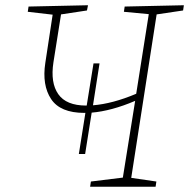

<svg xmlns="http://www.w3.org/2000/svg" viewBox="-20 -713 722 733"><path d="M281 -125 306 -282H302Q210 -282 175 -335Q140 -388 153 -473L181 -657L86 -668L89 -688L316 -693L312 -673L213 -658L184 -475Q172 -397 202.5 -353.5Q233 -310 309 -310H311L337 -471H360L335 -311Q410 -317 500 -355L548 -659L453 -668L456 -688L682 -693L679 -673L578 -658L481 -34L577 -20L574 0H324L327 -20L449 -35L496 -328Q452 -309 409.5 -297.5Q367 -286 330 -283L305 -125Z"/></svg>

Font: Bitter ExtraLight
Style: Italic
Weight: 200
Italic angle: -9°
Designer: Sol Matas, and Bitter project Authors
Foundry: Sol Matas
Version: Version 2.001